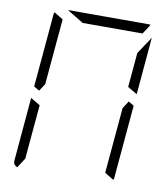

<svg xmlns="http://www.w3.org/2000/svg" viewBox="-104 -1086 1023 1171"><g transform="rotate(10 408.0 -501.0)"><path d="M163 -531 133 -485 99 -505 139 -959Q139 -964 143 -972L199 -938L181 -735ZM683 -515 717 -495 677 -41Q677 -36 673 -28L617 -62L635 -265L653 -469ZM83 -2Q56 -13 59 -41L93 -433L152 -398L140 -265L122 -62ZM323 -938 221 -1000H452H720Q729 -1000 733 -998L694 -938H446ZM683 -815 754 -922 723 -567 664 -602 676 -735Z"/></g></svg>

Font: DSEG7 Modern Mini
Style: Light Italic
Weight: 300
Italic angle: -5°
Designer: Keshikan(Twitter:@keshinomi_88pro)
Version: Version 0.46